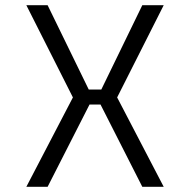

<svg xmlns="http://www.w3.org/2000/svg" viewBox="-20 -720 750 740"><path d="M163.5 0H81.5L261 -344.5L81.5 -700H163.5L322 -375H370.5L528.5 -700H611L431.5 -344.5L611 0H528.5L367.5 -317H325Z"/></svg>

Font: League Mono Light
Style: Regular
Weight: 300
Width: 6
Designer: Tyler Finck
Foundry: The League of Moveable Type / Tyler Finck
Version: Version 2.210